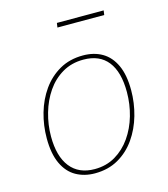

<svg xmlns="http://www.w3.org/2000/svg" viewBox="-107 -786 765 876"><g transform="rotate(-15 276.0 -348.0)"><path d="M319 -528Q371 -528 409.5 -505.5Q448 -483 469.5 -436.5Q491 -390 491 -318Q491 -258 474.5 -200Q458 -142 425.5 -95.5Q393 -49 345 -21.5Q297 6 234 6Q184 6 145 -16Q106 -38 84 -85Q62 -132 62 -205Q62 -266 78.5 -323.5Q95 -381 127.5 -427Q160 -473 208 -500.5Q256 -528 319 -528ZM316 -509Q260 -509 216.5 -483.5Q173 -458 143.5 -415Q114 -372 98.5 -318Q83 -264 83 -208Q83 -114 123 -63.5Q163 -13 238 -13Q293 -13 336 -38.5Q379 -64 409 -107Q439 -150 454.5 -204Q470 -258 470 -315Q470 -410 431 -459.5Q392 -509 316 -509ZM464 -702 461 -681H240L243 -702Z"/></g></svg>

Font: Bitter Thin Thin
Style: Italic
Weight: 250
Italic angle: -9°
Version: Version 2.002